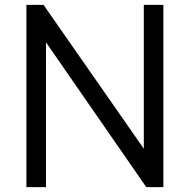

<svg xmlns="http://www.w3.org/2000/svg" viewBox="-20 -765 776 785"><path d="M88 0H168V-592L578 0H648V-745H568V-157L158 -745H88Z"/></svg>

Font: Plus Jakarta Sans
Style: Regular
Weight: 400
Designer: Gumpita Rahayu
Foundry: Tokotype
Version: Version 2.004; ttfautohint (v1.8.3)